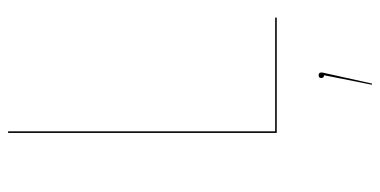

<svg xmlns="http://www.w3.org/2000/svg" viewBox="-258 -462 961 486"><g transform="rotate(-90 223.0 -219.5)"><path d="M133 -4H421V0H129V-680H133ZM282 113Q282 117 280 124L254 241H251L275 120Q268 119 268 113Q268 106 275 106Q282 106 282 113Z"/></g></svg>

Font: FiraGO Four
Style: Regular
Weight: 100
Designer: bBox Type
Foundry: bBox Type GmbH
Version: Version 1.001